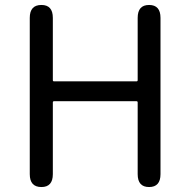

<svg xmlns="http://www.w3.org/2000/svg" viewBox="-20 -754 768 774"><path d="M147 0Q100 0 100 -52V-682Q100 -734 147 -734Q193 -734 193 -682V-431Q193 -426 198 -426H530Q535 -426 535 -431V-682Q535 -734 581 -734Q627 -734 627 -682V-52Q627 0 581 0Q535 0 535 -52V-341Q535 -346 530 -346H198Q193 -346 193 -341V-52Q193 0 147 0Z"/></svg>

Font: Resource Han Rounded HK
Style: Regular
Weight: 400
Designer: Cyano Hao (round all glyphs); Ryoko NISHIZUKA  (kana, bopomofo & ideographs); Paul D. Hunt (Latin, Greek & Cyrillic); Sa
Foundry: Cyano Hao
Version: 0.990